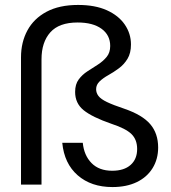

<svg xmlns="http://www.w3.org/2000/svg" viewBox="-20 -747 692 777"><path d="M435 10Q349 10 294.5 -37.5Q240 -85 232 -169H315Q320 -118 350.5 -87Q381 -56 434 -56Q482 -56 508.5 -79.5Q535 -103 535 -144Q535 -182 512 -204.5Q489 -227 431 -246Q353 -273 318.5 -301Q284 -329 284 -375Q284 -406 298.5 -425.5Q313 -445 334 -458.5Q355 -472 376 -485.5Q397 -499 411.5 -516.5Q426 -534 426 -561Q426 -605 391 -630.5Q356 -656 294 -656Q219 -656 183.5 -616Q148 -576 148 -507V0H65V-515Q65 -576 91 -624Q117 -672 168.5 -699.5Q220 -727 296 -727Q365 -727 412.5 -705.5Q460 -684 485 -647.5Q510 -611 510 -567Q510 -532 496 -509Q482 -486 461 -470.5Q440 -455 418.5 -443Q397 -431 383 -417.5Q369 -404 369 -386Q369 -371 378.5 -358.5Q388 -346 413 -334Q438 -322 483 -307Q556 -282 588 -244.5Q620 -207 620 -150Q620 -103 597.5 -66.5Q575 -30 533.5 -10Q492 10 435 10Z"/></svg>

Font: DM Sans 28pt
Style: Regular
Weight: 400
Version: Version 4.004;gftools[0.9.30]